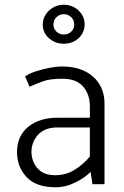

<svg xmlns="http://www.w3.org/2000/svg" viewBox="-20 -779 523 812"><path d="M113 -136Q113 -178 141 -209Q169 -240 223 -240H360V-117Q335 -86 297.5 -62Q260 -38 213 -38Q177 -38 155 -53Q133 -68 123 -91Q113 -114 113 -136ZM105 -412Q131 -424 161 -435Q191 -446 244 -446Q303 -446 331.5 -413Q360 -380 360 -330V-281H225Q149 -282 100.5 -243.5Q52 -205 52 -136Q52 -73 92.5 -30Q133 13 215 13Q258 13 299 -7.5Q340 -28 363 -52L371 0H422V-340Q422 -388 400 -423.5Q378 -459 337.5 -478.5Q297 -498 241 -498Q221 -498 191.5 -492.5Q162 -487 133.5 -478Q105 -469 86 -456ZM250 -759Q226 -759 206 -748Q186 -737 173.5 -718Q161 -699 161 -675Q161 -640 187.5 -617Q214 -594 250 -594Q274 -594 294 -604.5Q314 -615 326 -633.5Q338 -652 338 -675Q338 -699 326 -718Q314 -737 294 -748Q274 -759 250 -759ZM250 -633Q232 -633 219 -645Q206 -657 206 -675Q206 -694 219 -706.5Q232 -719 250 -719Q268 -719 281 -706.5Q294 -694 294 -675Q294 -657 281 -645Q268 -633 250 -633Z"/></svg>

Font: Catamaran Thin Light
Style: Regular
Weight: 300
Version: Version 2.000